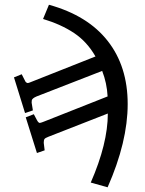

<svg xmlns="http://www.w3.org/2000/svg" viewBox="-20 -545 613 812"><path d="M187 -524.9Q351.1 -479.5 435.5 -371.8Q520 -264.2 520 -105Q520 54.7 435.1 247.1L363.8 227.1Q436 62 436 -64.9L185.1 33.2Q170.9 38.6 168 43.2Q165 47.9 165 59.1L168.9 90.8L136.2 102.1L88.9 -48.8L123 -62L136.2 -37.1Q138.2 -32.7 140.6 -30Q143.1 -27.3 144.8 -26.1Q146.5 -24.9 149.4 -25.4Q152.3 -25.9 153.8 -26.4Q155.3 -26.9 159.4 -28.3Q163.6 -29.8 166 -30.8L435.1 -137.2Q432.1 -193.8 412.1 -245.1L134.8 -137.2Q124.5 -132.8 119.9 -128.7Q115.2 -124.5 114.5 -121.1Q113.8 -117.7 113.8 -110.8L119.1 -78.1L85.9 -66.9L39.1 -217.8L71.8 -231L85 -205.1Q86.4 -201.7 88.1 -199.2Q89.8 -196.8 92 -195.8Q94.2 -194.8 95.7 -194.1Q97.2 -193.4 100.1 -194.3Q103 -195.3 104.5 -195.6Q106 -195.8 110.1 -197.8Q114.3 -199.7 116.2 -200.2L383.8 -306.2Q348.1 -368.7 293.2 -405.3Q238.3 -441.9 162.1 -464.8Z"/></svg>

Font: Literata Book
Style: Italic
Weight: 400
Italic angle: -3°
Designer: Latin by Veronika Burian and Jose Scaglione. Greek by Irene Vlachou. Cyrillic by Vera Evstafieva
Foundry: TypeTogether
Version: Version 1.003;PS 001.003;hotconv 1.0.88;makeotf.lib2.5.64775